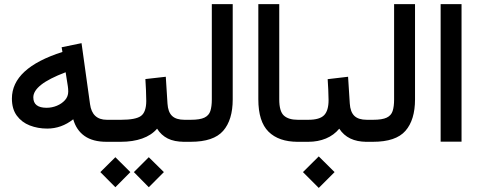

<svg xmlns="http://www.w3.org/2000/svg" viewBox="-20 -692 2335 937"><path d="M38.1 -210.9Q38.1 -359.9 284.7 -438.5L280.8 -461.4L377.9 -481.4L419.4 -183.6Q429.7 -107.4 501.5 -107.4H516.6V0H499.5Q433.1 0 392.8 -28.3Q352.5 -56.6 337.4 -109.9Q279.8 -64.5 210.4 -64.5Q164.6 -64.5 125.2 -79.8Q85.9 -95.2 62 -127.7Q38.1 -160.2 38.1 -210.9ZM300.3 -339.4Q219.2 -308.6 180.9 -278.3Q142.6 -248 142.6 -216.8Q142.6 -166 207.5 -166Q233.4 -166 257.6 -176Q281.7 -186 297.4 -203.6Q313 -221.2 313 -245.1Q313 -258.8 311 -271.5Z M891.1 0H879.4Q830.6 0 798.6 -16.1Q766.6 -32.2 746.6 -64Q718.8 -31.7 673.6 -15.9Q628.4 0 569.8 0H497.1V-107.4H570.8Q642.1 -107.4 667.7 -126Q693.4 -144.5 693.8 -198.7Q693.8 -224.6 692.4 -252.7Q690.9 -280.8 689.5 -306.2L789.1 -317.4L797.4 -186.5Q799.8 -145.5 819.6 -126.5Q839.4 -107.4 880.4 -107.4H891.1ZM633.3 147.9 706.1 75.2 779.8 147.9 706.1 221.7ZM469.7 147.9 543 75.2 616.2 147.9 543 221.7Z M871.6 0V-107.4H911.1Q955.6 -107.4 977.5 -117.9Q999.5 -128.4 1006.6 -150.4Q1013.7 -172.4 1013.7 -206.5V-671.9H1115.7V-207Q1115.7 -106.9 1069.1 -53.5Q1022.5 0 910.6 0Z M1445.3 0H1433.1Q1340.3 0 1290.5 -49.3Q1240.7 -98.6 1240.7 -207.5V-671.9H1342.8V-207Q1342.8 -148.4 1365.5 -127.9Q1388.2 -107.4 1433.1 -107.4H1445.3Z M1780.8 0H1769Q1677.2 0 1635.7 -64Q1609.4 -32.2 1570.6 -16.1Q1531.7 0 1484.9 0H1425.8V-107.4H1484.9Q1540 -107.4 1561.8 -129.9Q1583.5 -152.3 1583.5 -203.6Q1583.5 -228 1582 -254.4Q1580.6 -280.8 1579.1 -305.7L1678.7 -317.4L1687 -187Q1689.5 -146 1709.2 -126.7Q1729 -107.4 1770 -107.4H1780.8ZM1458.5 147.9 1535.6 71.3 1612.8 147.9 1535.6 225.1Z M1761.2 0V-107.4H1800.8Q1845.2 -107.4 1867.2 -117.9Q1889.2 -128.4 1896.2 -150.4Q1903.3 -172.4 1903.3 -206.5V-671.9H2005.4V-207Q2005.4 -106.9 1958.7 -53.5Q1912.1 0 1800.3 0Z M2130.4 -671.9H2232.4V-0.5H2130.4Z"/></svg>

Font: Vazir Medium WOL
Style: Medium-WOL
Weight: 500
Designer: Saber Rastikerdar
Foundry: Saber Rastikerdar
Version: Version 27.0.1